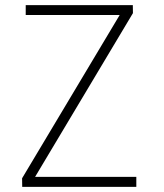

<svg xmlns="http://www.w3.org/2000/svg" viewBox="-20 -731 640 751"><path d="M117.2 -39.1 500 -679.7 499.5 -710.9H80.6V-672.4H448.2L66.4 -33.7L66.9 0H513.2V-39.1Z"/></svg>

Font: Roboto Mono ExtraLight
Style: Regular
Weight: 250
Monospace: yes
Designer: Google
Version: Version 3.000